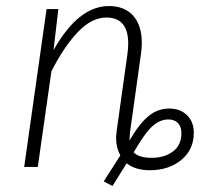

<svg xmlns="http://www.w3.org/2000/svg" viewBox="-20 -552 661 635"><path d="M621 -113Q621 -57 579.5 -23Q538 11 476 11Q427 11 399 -12L352 63L323 48L378 -38Q364 -63 364 -95Q364 -102 366 -120L401 -370Q404 -391 404 -408Q404 -494 332 -494Q283 -494 237 -445.5Q191 -397 150 -316L105 0H60L134 -522H173L157 -386Q239 -532 340 -532Q392 -532 420.5 -500Q449 -468 449 -410Q449 -392 446 -372L410 -115Q408 -93 408 -87Q440 -142 470.5 -167.5Q501 -193 540 -193Q576 -193 598.5 -171Q621 -149 621 -113ZM580 -112Q580 -133 568.5 -145Q557 -157 537 -157Q509 -157 484 -134.5Q459 -112 422 -48Q440 -30 481 -30Q524 -30 552 -51Q580 -72 580 -112Z"/></svg>

Font: Fira Sans Condensed ExtraLight
Style: Italic
Weight: 275
Width: 3
Italic angle: -8°
Designer: Carrois Corporate & Edenspiekermann AG
Foundry: Carrois Corporate GbR & Edenspiekermann AG
Version: Version 4.203